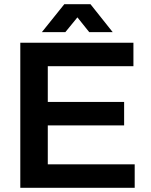

<svg xmlns="http://www.w3.org/2000/svg" viewBox="-20 -888 712 908"><path d="M76 0V-686H611V-575H206V-406H567V-295H206V-111H617V0ZM178 -736 284 -868H408L513 -736H402L318 -841L374 -840L289 -736Z"/></svg>

Font: Archivo SemiBold
Style: Regular
Weight: 600
Designer: Hector Gatti
Foundry: Omnibus-Type
Version: Version 2.001